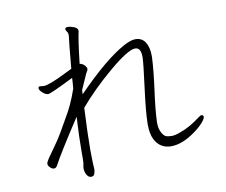

<svg xmlns="http://www.w3.org/2000/svg" viewBox="-84 -845 1167 992"><g transform="rotate(-10 500.0 -349.0)"><path d="M383 -709Q373 -668 359 -543Q376 -539 385 -528.5Q394 -518 394 -510.5Q394 -503 389.5 -497.5Q385 -492 374 -465.5Q363 -439 348 -407Q348 -402 347.5 -396.5Q347 -391 347 -385Q501 -543 603 -598Q640 -618 664 -618H666Q700 -617 716.5 -589.5Q733 -562 733 -521V-510Q730 -442 716 -340Q702 -238 700 -176V-173Q700 -144 710 -124Q720 -104 732 -98Q745 -93 763.5 -93Q782 -93 810 -104Q862 -122 915 -163Q927 -172 932 -172Q943 -172 943 -162Q943 -152 925.5 -132Q908 -112 879 -91Q810 -41 751.5 -41Q693 -41 666 -94Q651 -123 651 -174V-178Q652 -240 668 -362.5Q684 -485 685 -516V-521Q685 -571 655 -571H653Q615 -569 516 -485.5Q417 -402 343 -315Q336 -177 336 -93L337 -34L339 4V11Q338 23 333.5 33Q329 43 315.5 42.5Q302 42 293.5 26Q285 10 285 -6V-8Q286 -20 288 -28Q290 -36 290 -59V-86Q290 -168 296 -276Q182 -102 153 -46Q146 -33 135.5 -33Q125 -33 115 -43Q105 -53 105 -62Q105 -71 118 -90.5Q131 -110 156 -144Q181 -178 202 -215Q223 -252 238 -278Q276 -340 304 -422Q306 -436 306.5 -450.5Q307 -465 308 -478Q186 -417 172.5 -417Q159 -417 143.5 -431Q128 -445 128 -454.5Q128 -464 136 -464L157 -462Q185 -462 275 -507Q297 -518 312 -525Q325 -669 329 -694V-699Q329 -711 323 -718.5Q317 -726 317 -732L318 -735Q320 -741 332.5 -741Q345 -741 364 -733.5Q383 -726 383 -713Z"/></g></svg>

Font: ToneOZ-Pinyin-WenKai-Light
Style: Light
Weight: 300
Designer: Fontworks Inc.
Foundry: ToneOZ
Version: Version 0.240331